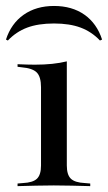

<svg xmlns="http://www.w3.org/2000/svg" viewBox="-30 -634 367 654"><path d="M109.7 -207.3V-337.1Q109.7 -371.8 95.6 -386.7Q81.5 -401.6 43.5 -404.8L29.8 -406.5V-415.3Q50 -414.5 62.5 -414.1Q75 -413.7 88.7 -413.7Q120.2 -413.7 147.6 -416.5Q175 -419.4 197.6 -425V-415.3V-207.3ZM153.2 -2.4Q121 -2.4 92.3 -1.6Q63.7 -0.8 29.8 0V-8.9L48.4 -10.5Q82.3 -12.1 96 -25.4Q109.7 -38.7 109.7 -70.2V-207.3H197.6V-70.2Q197.6 -38.7 211.3 -25.4Q225 -12.1 258.9 -10.5L277.4 -8.9V0Q243.5 -0.8 214.9 -1.6Q186.3 -2.4 153.2 -2.4ZM154 -613.7Q215.3 -613.7 257.7 -583.9Q300 -554 317.7 -499.2L310.5 -496Q282.3 -525.8 244.8 -539.9Q207.3 -554 154 -554Q100 -554 62.5 -539.9Q25 -525.8 -3.2 -496L-9.7 -499.2Q8.1 -554 50.8 -583.9Q93.5 -613.7 154 -613.7Z"/></svg>

Font: Playfair 144pt SemiExpanded Medium
Style: Regular
Weight: 500
Width: 6
Designer: Claus Eggers Sørensen
Foundry: Claus Eggers Sørensen
Version: Version 2.203